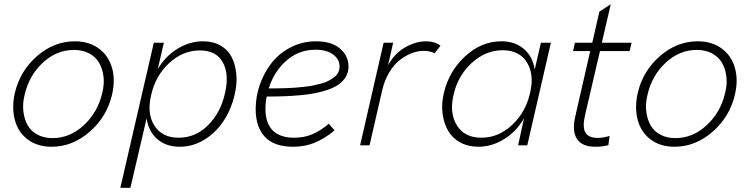

<svg xmlns="http://www.w3.org/2000/svg" viewBox="-20 -691 3565 913"><path d="M225.1 6.8Q158.7 6.8 112.8 -27.1Q66.9 -61 50.8 -119.6Q34.7 -178.2 50.8 -249.5Q75.2 -353.5 156 -424.1Q236.8 -494.6 335.9 -494.6Q402.8 -494.6 449.2 -460.9Q495.6 -427.2 512.5 -369.1Q529.3 -311 512.7 -240.7Q488.3 -135.7 406.5 -64.5Q324.7 6.8 225.1 6.8ZM229.5 -34.2Q312.5 -34.2 378.9 -95.9Q445.3 -157.7 466.3 -249.5Q477.1 -292 471.9 -329.3Q466.8 -366.7 450.2 -394.3Q433.6 -421.9 402.8 -437.7Q372.1 -453.6 331.5 -453.6Q249 -453.6 183.6 -392.8Q118.2 -332 97.2 -240.7Q86.4 -197.3 91.3 -159.7Q96.2 -122.1 112.3 -94.2Q128.4 -66.4 158.9 -50.3Q189.5 -34.2 229.5 -34.2Z M552.2 202.1 711.4 -487.8H759.3L730 -361.8Q765.6 -423.3 823.7 -459Q881.8 -494.6 945.3 -494.6Q993.2 -494.6 1028.3 -474.6Q1063.5 -454.6 1081.3 -420.2Q1099.1 -385.7 1103.8 -338.9Q1108.4 -292 1095.2 -238.8Q1079.1 -169.9 1042.5 -114.7Q1005.9 -59.6 951.4 -26.4Q897 6.8 834 6.8Q769.5 6.8 727.5 -30Q685.5 -66.9 677.2 -128.4L600.1 202.1ZM829.6 -36.1Q909.7 -36.1 969.5 -95.7Q1029.3 -155.3 1049.8 -247.6Q1070.8 -336.9 1039.8 -394Q1008.8 -451.2 930.7 -451.2Q849.1 -451.2 784.2 -390.9Q719.2 -330.6 698.7 -238.8Q677.7 -151.4 714.1 -93.8Q750.5 -36.1 829.6 -36.1Z M1637.2 -374.5Q1637.2 -348.1 1625 -326.9Q1612.8 -305.7 1592.5 -290.8Q1572.3 -275.9 1541.7 -265.1Q1511.2 -254.4 1479 -248Q1446.8 -241.7 1405.5 -238Q1364.3 -234.4 1327.9 -233.2Q1291.5 -231.9 1248 -231.9Q1242.2 -202.1 1242.2 -171.9Q1242.2 -106.4 1276.4 -71.3Q1310.5 -36.1 1379.4 -36.1Q1425.3 -36.1 1464.1 -52.2Q1502.9 -68.4 1543.5 -102.5L1570.8 -70.8Q1522 -30.8 1475.6 -12Q1429.2 6.8 1374 6.8Q1284.2 6.8 1240 -39.8Q1195.8 -86.4 1195.8 -172.9Q1195.8 -232.4 1216.1 -289.8Q1236.3 -347.2 1272.5 -392.8Q1308.6 -438.5 1363.5 -466.6Q1418.5 -494.6 1482.4 -494.6Q1556.6 -494.6 1596.9 -460Q1637.2 -425.3 1637.2 -374.5ZM1480.5 -454.6Q1400.9 -454.6 1341.8 -402.6Q1282.7 -350.6 1257.8 -270.5Q1280.8 -270.5 1295.7 -270.8Q1310.5 -271 1336.9 -271.7Q1363.3 -272.5 1381.8 -273.9Q1400.4 -275.4 1426 -278.1Q1451.7 -280.8 1470 -284.7Q1488.3 -288.6 1509 -294.2Q1529.8 -299.8 1543.9 -307.6Q1558.1 -315.4 1570.3 -325Q1582.5 -334.5 1588.6 -347.2Q1594.7 -359.9 1594.7 -375Q1594.7 -409.2 1564 -431.9Q1533.2 -454.6 1480.5 -454.6Z M1692.4 0 1804.2 -487.8H1849.6L1825.2 -380.4Q1856 -437 1906.5 -465.8Q1957 -494.6 2005.9 -494.6Q2046.9 -494.6 2074.7 -473.6L2046.9 -437.5Q2025.4 -449.2 1994.6 -449.2Q1967.3 -449.2 1938.7 -438.5Q1910.2 -427.7 1882.3 -406.5Q1854.5 -385.3 1831.5 -347.7Q1808.6 -310.1 1797.4 -261.7L1737.3 0Z M2254.9 6.8Q2206.5 6.8 2169.4 -13.2Q2132.3 -33.2 2111.8 -67.6Q2091.3 -102.1 2084.7 -148.7Q2078.1 -195.3 2090.8 -249Q2115.2 -353 2192.4 -423.8Q2269.5 -494.6 2364.7 -494.6Q2429.2 -494.6 2471.7 -457.8Q2514.2 -420.9 2522.5 -359.9L2552.2 -487.8H2599.6L2487.3 0H2443.8L2471.7 -128.4Q2436 -65.9 2377.4 -29.5Q2318.8 6.8 2254.9 6.8ZM2269 -36.1Q2350.1 -36.1 2415 -96.7Q2480 -157.2 2500.5 -249Q2521.5 -336.4 2485.6 -394.3Q2449.7 -452.1 2370.6 -452.1Q2289.1 -452.1 2223.1 -391.6Q2157.2 -331.1 2136.7 -240.2Q2116.2 -152.8 2152.8 -94.5Q2189.5 -36.1 2269 -36.1Z M2811 6.8Q2747.6 6.8 2723.4 -30.5Q2699.2 -67.9 2715.8 -138.7L2786.6 -448.2H2705.1L2713.9 -487.8H2796.4L2830.1 -635.7L2884.3 -670.9L2841.8 -487.8H2983.4L2974.1 -448.2H2833L2761.7 -142.1Q2749 -85.9 2763.9 -60.5Q2778.8 -35.2 2822.3 -35.2Q2849.6 -35.2 2878.9 -44.9L2873 -1Q2846.2 6.8 2811 6.8Z M3187 6.8Q3120.6 6.8 3074.7 -27.1Q3028.8 -61 3012.7 -119.6Q2996.6 -178.2 3012.7 -249.5Q3037.1 -353.5 3117.9 -424.1Q3198.7 -494.6 3297.9 -494.6Q3364.7 -494.6 3411.1 -460.9Q3457.5 -427.2 3474.4 -369.1Q3491.2 -311 3474.6 -240.7Q3450.2 -135.7 3368.4 -64.5Q3286.6 6.8 3187 6.8ZM3191.4 -34.2Q3274.4 -34.2 3340.8 -95.9Q3407.2 -157.7 3428.2 -249.5Q3439 -292 3433.8 -329.3Q3428.7 -366.7 3412.1 -394.3Q3395.5 -421.9 3364.7 -437.7Q3334 -453.6 3293.5 -453.6Q3210.9 -453.6 3145.5 -392.8Q3080.1 -332 3059.1 -240.7Q3048.3 -197.3 3053.2 -159.7Q3058.1 -122.1 3074.2 -94.2Q3090.3 -66.4 3120.8 -50.3Q3151.4 -34.2 3191.4 -34.2Z"/></svg>

Font: HK Grotesk Light Legacy Italic
Style: Regular
Weight: 300
Italic angle: -13°
Designer: Alfredo Marco Pradil
Foundry: Hanken Design Co.
Version: Version 2.022;PS 002.022;hotconv 1.0.88;makeotf.lib2.5.64775